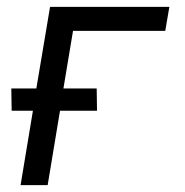

<svg xmlns="http://www.w3.org/2000/svg" viewBox="-20 -540 540 560"><path d="M40 0 76 -217H14L13 -282H86L126 -520H474L462 -450H193L165 -282H262L263 -217H155L119 0Z"/></svg>

Font: Iosevka Term Oblique
Style: Regular
Weight: 400
Italic angle: -9°
Monospace: yes
Designer: Belleve Invis
Foundry: Belleve Invis
Version: Version 31.4.0